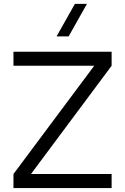

<svg xmlns="http://www.w3.org/2000/svg" viewBox="-20 -961 639 981"><path d="M269 -774.9 362.8 -941.4H424.3L330.6 -774.9ZM48.8 0V-71.8L461.4 -625H48.8V-696.8H550.3V-625L138.2 -71.8H550.3V0Z"/></svg>

Font: Basically A Sans Serif
Style: Regular
Weight: 400
Designer: Hyung-Suk Kim
Foundry: Mental Design
Version: 1.000